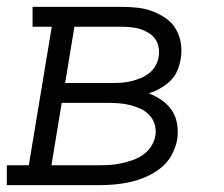

<svg xmlns="http://www.w3.org/2000/svg" viewBox="-33 -540 653 560"><path d="M-13 0V-58H51L118 -462H62V-520H322Q345 -520 368 -517.5Q391 -515 412 -507Q433 -499 451 -486.5Q469 -474 480 -455Q491 -436 494.5 -413.5Q498 -391 494 -368Q491 -350 484 -333.5Q477 -317 463.5 -304Q450 -291 434 -282Q418 -273 401 -268Q421 -260 438.5 -248Q456 -236 468 -218.5Q480 -201 483.5 -178.5Q487 -156 484 -134Q480 -111 468 -88.5Q456 -66 436.5 -50.5Q417 -35 394.5 -25Q372 -15 348.5 -9.5Q325 -4 301.5 -2Q278 0 255 0ZM157 -298H297Q310 -298 323.5 -299Q337 -300 351 -303.5Q365 -307 378 -312.5Q391 -318 402.5 -327Q414 -336 421 -349Q428 -362 430 -375Q432 -389 429.5 -402.5Q427 -416 419.5 -426.5Q412 -437 400.5 -444Q389 -451 376.5 -455Q364 -459 350 -460.5Q336 -462 322 -462H184ZM255 -58Q271 -58 287.5 -59Q304 -60 320 -63.5Q336 -67 352.5 -72.5Q369 -78 383.5 -88Q398 -98 407.5 -112.5Q417 -127 420 -144Q423 -160 418.5 -176Q414 -192 403.5 -203.5Q393 -215 378.5 -222Q364 -229 348.5 -233Q333 -237 316.5 -238.5Q300 -240 283 -240H147L117 -58Z"/></svg>

Font: Iosevka Etoile Light Oblique
Style: Regular
Weight: 300
Italic angle: -9°
Designer: Belleve Invis
Foundry: Belleve Invis
Version: Version 15.5.2; ttfautohint (v1.8.4)